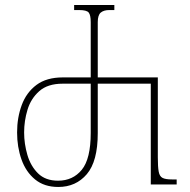

<svg xmlns="http://www.w3.org/2000/svg" viewBox="-20 -734 758 764"><path d="M212 10Q156 10 119.5 -20Q83 -50 65.5 -99.5Q48 -149 48 -207Q48 -266 66.5 -316Q85 -366 125 -396Q165 -426 230 -426H341V-646Q341 -674 333 -684Q325 -694 295 -694H275V-714H435V-694H415Q393 -694 381 -684Q369 -674 369 -646V-426H608V-108Q608 -70 611.5 -51Q615 -32 627 -26Q639 -20 664 -20H683V0H580V-401H369V-204Q369 -92 325.5 -41Q282 10 212 10ZM211 -15Q270 -15 305.5 -58.5Q341 -102 341 -205V-401H229Q170 -401 136.5 -371.5Q103 -342 89.5 -297.5Q76 -253 76 -207Q76 -162 89 -117.5Q102 -73 131.5 -44Q161 -15 211 -15Z"/></svg>

Font: Noto Serif Georgian ExtraCondensed Thin
Style: Regular
Weight: 100
Width: 2
Designer: Monotype Design Team, Akaki Razmadze
Foundry: Google LLC
Version: Version 2.003; ttfautohint (v1.8.4.7-5d5b)